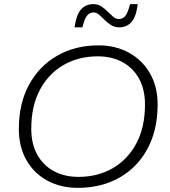

<svg xmlns="http://www.w3.org/2000/svg" viewBox="-20 -897 820 927"><path d="M355 10Q273 10 208.5 -25Q144 -60 107.5 -124Q71 -188 71 -274Q71 -398 120.5 -488.5Q170 -579 257 -628.5Q344 -678 456 -678Q538 -678 602.5 -642.5Q667 -607 704 -543Q741 -479 741 -393Q741 -269 692 -178.5Q643 -88 556 -39Q469 10 355 10ZM359 -43Q452 -43 524.5 -85Q597 -127 638.5 -205Q680 -283 680 -392Q680 -465 651.5 -517Q623 -569 571.5 -597Q520 -625 452 -625Q359 -625 286.5 -583Q214 -541 172.5 -463Q131 -385 131 -275Q131 -203 159.5 -151Q188 -99 239.5 -71Q291 -43 359 -43ZM340 -765Q349 -828 372 -852.5Q395 -877 430 -877Q453 -877 469.5 -866Q486 -855 500 -841Q514 -827 526.5 -816Q539 -805 554 -805Q572 -805 584.5 -819.5Q597 -834 608 -877H645Q637 -814 614 -789.5Q591 -765 556 -765Q533 -765 516 -776Q499 -787 485 -801Q471 -815 458.5 -826Q446 -837 431 -837Q414 -837 401 -822.5Q388 -808 378 -765Z"/></svg>

Font: Gantari Light
Style: Italic
Weight: 300
Italic angle: -10°
Version: Version 1.000